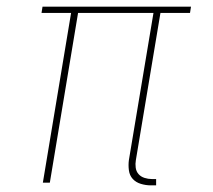

<svg xmlns="http://www.w3.org/2000/svg" viewBox="-20 -550 640 578"><path d="M434 8Q419 8 404 3.5Q389 -1 379.5 -11.5Q370 -22 368 -37.5Q366 -53 368 -68L442 -511H215L130 0H109L194 -511H105L108 -530H555L552 -511H463L389 -68Q387 -57 388.5 -45.5Q390 -34 397 -26Q404 -18 415 -14.5Q426 -11 437 -11H450V8Z"/></svg>

Font: Iosevka Slab Thin Extended
Style: Italic
Weight: 100
Width: 7
Italic angle: -9°
Monospace: yes
Designer: Belleve Invis
Foundry: Belleve Invis
Version: Version 11.1.0; ttfautohint (v1.8.3)